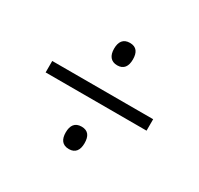

<svg xmlns="http://www.w3.org/2000/svg" viewBox="-104 -752 722 697"><g transform="rotate(30 257.0 -403.5)"><path d="M257 -532C284 -532 296 -550 296 -579C296 -608 285 -626 257 -626C229 -626 217 -608 217 -579C217 -550 230 -532 257 -532ZM45 -380H468V-428H45ZM257 -181C284 -181 296 -199 296 -228C296 -257 285 -275 257 -275C229 -275 217 -257 217 -228C217 -199 229 -181 257 -181Z"/></g></svg>

Font: Noto Sans Tamil UI SemiCondensed Light
Style: Regular
Weight: 300
Width: 4
Designer: Jelle Bosma - Monotype Design Team
Foundry: Monotype Imaging Inc.
Version: Version 2.004